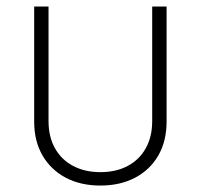

<svg xmlns="http://www.w3.org/2000/svg" viewBox="-20 -559 614 587"><path d="M287.1 8.3Q226.6 8.3 181.2 -15.6Q135.7 -39.6 110.1 -83.5Q84.5 -127.4 84.5 -187V-539.1H128.4V-188.5Q128.4 -140.6 148.2 -105.5Q168 -70.3 203.9 -51.5Q239.7 -32.7 287.1 -32.7Q334.5 -32.7 370.1 -51.5Q405.8 -70.3 425.5 -105.5Q445.3 -140.6 445.3 -188.5V-539.1H489.3V-187Q489.3 -127.4 463.9 -83.5Q438.5 -39.6 392.8 -15.6Q347.2 8.3 287.1 8.3Z"/></svg>

Font: Inter 18pt ExtraLight
Style: Regular
Weight: 250
Designer: Rasmus Andersson
Foundry: rsms
Version: Version 4.001;git-66647c0bb